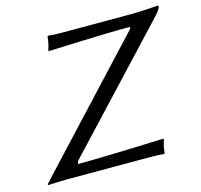

<svg xmlns="http://www.w3.org/2000/svg" viewBox="-97 -757 908 866"><g transform="rotate(-15 357.0 -324.0)"><path d="M179 -54C180 -59 180 -63 187 -72L673 -591C699 -619 712 -634 714 -645C715 -649 714 -651 709 -651C692 -649 613 -645 582 -645H258C236 -645 213 -646 198 -648L195 -645C193 -631 193 -626 191 -616C189 -606 185 -591 182 -583L183 -580C183 -580 438 -591 561 -591C566 -591 568 -586 561 -579L57 -38C49 -30 37 -15 23 -1L25 3C25 3 83 0 113 0H496C532 0 551 1 566 3L569 0C571 -14 571 -19 573 -29C575 -39 580 -54 582 -62L581 -65C581 -65 310 -54 179 -54Z"/></g></svg>

Font: Libertinus Sans
Style: Italic
Weight: 400
Italic angle: -12°
Designer: Philipp H. Poll, Khaled Hosny
Foundry: Caleb Maclennan
Version: Version 7.050;RELEASE